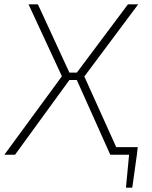

<svg xmlns="http://www.w3.org/2000/svg" viewBox="-28 -710 697 881"><path d="M146 -690 300 -356 41 0H-8L256 -360L103 -690ZM347 -377 341 -343H275L281 -377ZM606 -690 359 -359 521 0H478L315 -364L559 -690ZM604 -35 600 0H480L485 -35ZM601 -7 579 151H550L565 -7Z"/></svg>

Font: Exo 2 ExtraLight
Style: Italic
Weight: 250
Italic angle: -8°
Designer: Natanael Gama
Foundry: Natanael Gama
Version: Version 2.010